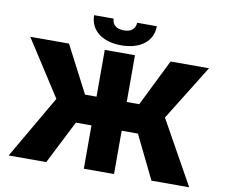

<svg xmlns="http://www.w3.org/2000/svg" viewBox="-92 -1011 1316 1125"><g transform="rotate(10 565.5 -448.0)"><path d="M655.3 -707H475.6V-428.7H407.2L262.7 -707H32.2L246.1 -375L28.3 0H252L382.8 -257.8H475.6V0H655.3V-257.8H752L877.9 0H1102.5L891.6 -377.9L1095.7 -707H867.2L729.5 -428.7H655.3ZM752 -896.5H634.8C633.8 -866.2 615.2 -838.9 565.4 -838.9C514.6 -838.9 495.1 -867.2 495.1 -896.5H378.9C378.9 -807.6 451.2 -750 565.4 -750C679.7 -750 752 -807.6 752 -896.5Z"/></g></svg>

Font: Pretendard Black
Style: Regular
Weight: 900
Designer: Base glyphs from Inter by Rasmus Andersson; Hangeul glyphs from Noto Sans CJK(Source Han Sans) by Jang Soo-young and Kan
Foundry: Kil Hyung-jin
Version: Version 1.309;Glyphs 3.2 (3225)